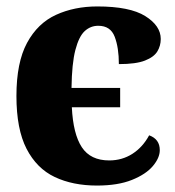

<svg xmlns="http://www.w3.org/2000/svg" viewBox="-20 -566 543 596"><path d="M281 10Q206 10 150 -16.5Q94 -43 62.5 -104Q31 -165 31 -268Q31 -372 64 -433Q97 -494 154 -520Q211 -546 282 -546Q383 -546 431 -516Q479 -486 479 -445Q479 -424 468.5 -406.5Q458 -389 430 -378Q402 -367 349 -367Q349 -418 336 -452Q323 -486 285 -486Q261 -486 243 -469.5Q225 -453 214 -411Q203 -369 202 -293H353V-233H203Q207 -150 234 -109Q261 -68 319 -68Q359 -68 391 -88.5Q423 -109 443 -146Q476 -134 476 -100Q476 -76 454.5 -50.5Q433 -25 389.5 -7.5Q346 10 281 10Z"/></svg>

Font: Noto Serif SemiCondensed ExtraBold
Style: Regular
Weight: 800
Width: 4
Designer: Monotype Design Team
Foundry: Monotype Imaging Inc.
Version: Version 2.015